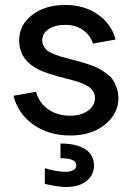

<svg xmlns="http://www.w3.org/2000/svg" viewBox="-20 -535 534 772"><path d="M242.2 -515.1Q318.8 -515.1 373.8 -476.6Q428.7 -438 444.8 -376L354 -359.9Q342.3 -394.5 313 -414.8Q283.7 -435.1 242.2 -435.1Q201.2 -435.1 175.5 -417.7Q149.9 -400.4 149.9 -373Q149.9 -359.9 156 -349.1Q162.1 -338.4 170.4 -331.5Q178.7 -324.7 196 -317.9Q213.4 -311 226.3 -307.1Q239.3 -303.2 264.2 -296.9Q288.6 -290.5 303.7 -286.4Q318.8 -282.2 341.6 -274.4Q364.3 -266.6 378.2 -258.8Q392.1 -251 408.7 -239Q425.3 -227.1 434.3 -213.1Q443.4 -199.2 449.7 -180.4Q456.1 -161.6 456.1 -139.2Q456.1 -78.6 402.3 -34.4Q348.6 9.8 262.2 9.8Q175.3 9.8 113.5 -34.4Q51.8 -78.6 34.2 -149.9L125 -166Q137.2 -121.1 173.8 -95.5Q210.4 -69.8 262.2 -69.8Q306.6 -69.8 334.2 -90.3Q361.8 -110.8 361.8 -140.1Q361.8 -156.7 353.8 -169.2Q345.7 -181.6 329.1 -190.7Q312.5 -199.7 295.2 -205.6Q277.8 -211.4 251 -217.8Q168 -238.8 134.8 -255.4Q61.5 -292 57.1 -364.3Q57.1 -368.7 57.1 -373Q57.1 -434.6 109.4 -474.9Q161.6 -515.1 242.2 -515.1ZM160.2 204.1V141.1Q206.1 155.8 243.2 155.8Q263.2 155.8 275.1 148.9Q287.1 142.1 287.1 129.9Q287.1 101.1 223.1 101.1V42Q287.1 42 322.5 64.7Q357.9 87.4 357.9 129.9Q357.9 168.9 327.6 192.9Q297.4 216.8 246.1 216.8Q212.4 216.8 160.2 204.1Z"/></svg>

Font: LT Superior Med
Style: Regular
Weight: 500
Designer: Daniel Lyons
Foundry: LyonsType
Version: Version 1.000